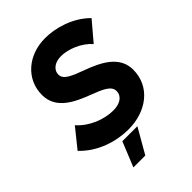

<svg xmlns="http://www.w3.org/2000/svg" viewBox="-259 -826 1129 1129"><g transform="rotate(-45 305.5 -261.5)"><path d="M302 13C452 13 570 -76 570 -216C570 -329 467 -380 360 -419C293 -444 238 -464 238 -506C238 -548 276 -573 326 -573C386 -573 466 -540 512 -487L611 -604C531 -684 419 -714 334 -714C194 -714 85 -622 85 -490C85 -373 194 -324 292 -287C356 -262 412 -241 412 -197C412 -155 375 -129 318 -129C242 -129 152 -164 96 -228L1 -110C83 -22 204 13 302 13ZM164 191H263L352 36H227Z"/></g></svg>

Font: Fixel Display
Style: Bold Italic
Weight: 700
Italic angle: -10°
Designer: AlfaBravo + MacPaw
Foundry: Kyrylo Tkachov, Marchela Mozhyna, Serhii Makarenko, Maria Weinstein, Zakhar Kryvoshyya
Version: Version 1.210;Glyphs 3.2 (3217)